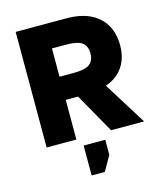

<svg xmlns="http://www.w3.org/2000/svg" viewBox="-132 -799 960 1123"><g transform="rotate(-15 347.5 -237.0)"><path d="M70 0V-700H375Q463 -700 521.5 -671.2Q580 -642.5 610 -590.4Q640 -538.3 640 -466Q640 -391.3 604.4 -337.7Q568.8 -284 498.3 -259.3L660 0H460.2L324.5 -240.3H250V0ZM250 -380.3H335Q406.8 -380.3 433.4 -401.6Q460 -422.8 460 -466Q460 -509.2 433.4 -530.4Q406.8 -551.7 335 -551.7H250ZM282 226V45H413V136L362 226Z"/></g></svg>

Font: Golos Text
Style: Regular
Weight: 400
Designer: A.Korolkova, Vitaly Kuzmin
Foundry: ParaType Ltd
Version: Version 2.004